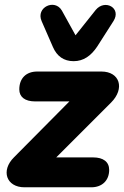

<svg xmlns="http://www.w3.org/2000/svg" viewBox="-20 -796 526 816"><path d="M84 0H368C414 0 444 -29 444 -74C444 -108 419 -127 376 -127H219L452 -360C512 -420 489 -492 411 -492H138C91 -492 62 -463 62 -416C62 -384 86 -365 129 -365H275L40 -128C-18 -71 7 0 84 0ZM293 -536C335 -536 367 -559 393 -598L462 -706C498 -762 426 -801 387 -754L301 -646L243 -751C213 -803 131 -765 157 -706L205 -596C222 -557 251 -536 293 -536Z"/></svg>

Font: SN Pro Heavy
Style: Italic
Weight: 800
Italic angle: -9°
Designer: Tobias Whetton
Foundry: Supernotes
Version: Version 1.001;Glyphs 3.2 (3249)